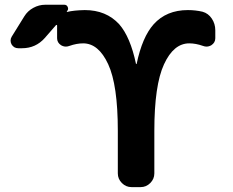

<svg xmlns="http://www.w3.org/2000/svg" viewBox="-20 -806 978 806"><path d="M768.6 -763.7Q800.8 -763.7 830.1 -756.8Q854.5 -750 869.1 -728Q883.8 -706.1 883.8 -678.7V-645.5Q883.8 -627 867.2 -616.2Q857.4 -610.4 846.7 -610.4Q839.8 -610.4 832 -613.3Q801.8 -624 774.4 -624Q709 -624 668.5 -536.1Q627.9 -448.2 627.9 -256.8V-78.1Q627.9 -54.7 610.8 -37.6Q593.8 -20.5 570.3 -20.5H532.2Q508.8 -20.5 491.7 -37.6Q474.6 -54.7 474.6 -78.1V-256.8Q474.6 -449.2 434.1 -536.6Q393.6 -624 329.1 -624Q301.8 -624 271.5 -613.3Q263.7 -610.4 256.8 -610.4Q246.1 -610.4 236.3 -616.2Q219.7 -627 219.7 -645.5V-699.2Q219.7 -700.2 217.8 -701.2Q215.8 -702.1 214.8 -700.2L168 -646.5Q129.9 -603.5 72.3 -603.5H56.6Q38.1 -603.5 28.3 -620.1Q24.4 -627.9 24.4 -635.7Q24.4 -644.5 29.3 -652.3L82 -737.3Q95.7 -759.8 119.6 -772.9Q143.6 -786.1 169.9 -786.1H250Q260.7 -786.1 264.6 -775.9Q268.6 -765.6 260.7 -758.8Q259.8 -757.8 260.7 -756.8Q261.7 -755.9 261.7 -755.9Q289.1 -762.7 335.9 -763.7Q425.8 -763.7 480.5 -704.1Q527.3 -650.4 550.8 -538.1Q550.8 -537.1 551.8 -537.1Q552.7 -537.1 553.7 -538.1Q577.1 -650.4 625 -704.1Q678.7 -763.7 768.6 -763.7Z"/></svg>

Font: Gen Jyuu Gothic Bold
Style: Bold
Weight: 700
Designer: [Source Han Sans]
Ryoko NISHIZUKA  (kana & ideographs); Paul D. Hunt (Latin, Greek & Cyrillic); Wenlong ZHANG  (bopomofo
Version: Version 1.002.20150607